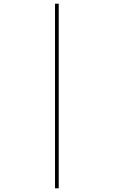

<svg xmlns="http://www.w3.org/2000/svg" viewBox="-20 -780 618 1040"><path d="M278 240V-760H298V240Z"/></svg>

Font: Noto Serif Display Semi
Style: Regular
Weight: 600
Designer: Monotype Design Team
Foundry: Monotype Imaging Inc.
Version: Version 1.900